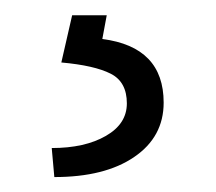

<svg xmlns="http://www.w3.org/2000/svg" viewBox="-20 -20 283 252"><path d="M120.1 0 114.3 31.2Q194.8 41.5 194.8 114.7Q194.8 159.7 156.2 186Q117.7 212.4 51.3 212.4L47.9 174.3Q91.3 174.3 118.9 158.4Q146.5 142.6 146.5 115.7Q146.5 87.4 125.2 76.7Q104 65.9 60.5 62L74.7 0Z"/></svg>

Font: Roboto Light
Style: Regular
Weight: 300
Designer: Google
Version: Version 2.134; 2016; ttfautohint (v1.6)